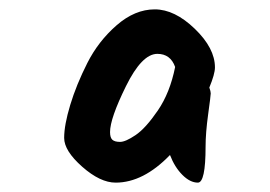

<svg xmlns="http://www.w3.org/2000/svg" viewBox="-20 -727 576 410"><path d="M439 -583Q439 -569 427 -540Q430 -532 430 -527.5Q430 -523 424.5 -483Q419 -443 419 -414Q419 -337 402.5 -337Q386 -337 369.5 -353.5Q353 -370 343 -396Q286 -337 227 -337Q194 -337 155.5 -371Q117 -405 117 -432.5Q117 -460 130 -503Q143 -546 166.5 -592.5Q190 -639 229 -673Q268 -707 310.5 -707Q353 -707 396 -665.5Q439 -624 439 -583ZM354 -584Q344 -612 316 -612Q283 -612 249 -543Q215 -474 215 -445Q215 -433 220 -428.5Q225 -424 236.5 -424Q248 -424 269.5 -438.5Q291 -453 317 -491Q343 -529 354 -584Z"/></svg>

Font: Kalam
Style: Bold
Weight: 700
Version: Version 2.001;PS 1.0;hotconv 1.0.79;makeotf.lib2.5.61930; tt